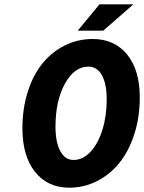

<svg xmlns="http://www.w3.org/2000/svg" viewBox="-20 -850 662 882"><path d="M336.9 -709 437 -830.1H592.8L454.1 -709ZM297.9 12.2Q198.7 12.2 140.9 -60.5Q83 -133.3 83 -259.8Q83 -352.1 107.9 -429.7Q132.8 -507.3 176 -559.8Q219.2 -612.3 278.6 -641.6Q337.9 -670.9 405.8 -670.9Q505.9 -670.9 564 -599.6Q622.1 -528.3 622.1 -402.8Q622.1 -311.5 596.9 -233.4Q571.8 -155.3 528.3 -101.6Q484.9 -47.9 425.3 -17.8Q365.7 12.2 297.9 12.2ZM317.9 -115.2Q360.4 -115.2 395.5 -152.6Q430.7 -189.9 450.4 -253.7Q470.2 -317.4 470.2 -394Q470.2 -464.4 448.2 -504.2Q426.3 -543.9 386.2 -543.9Q321.3 -543.9 278.1 -465.3Q234.9 -386.7 234.9 -268.1Q234.9 -197.8 256.6 -156.5Q278.3 -115.2 317.9 -115.2Z"/></svg>

Font: Office Code Pro Bold Italic
Style: Regular
Weight: 700
Italic angle: -9°
Designer: Nathan Rutzky & Paul D. Hunt
Foundry: Adobe Systems Incorporated
Version: Version 1.004;PS 001.004;hotconv 1.0.70;makeotf.lib2.5.58329